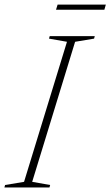

<svg xmlns="http://www.w3.org/2000/svg" viewBox="-46 -830 489 850"><path d="M250.5 -645 171 -659 174 -670H373.5L370.5 -659L286.5 -645L96.5 -25L176 -11L173 0H-26.5L-23.5 -11L60.5 -25ZM202 -787 209 -809.5H422.5L416 -787Z"/></svg>

Font: Newsreader Text ExtraLight
Style: Italic
Weight: 275
Italic angle: -17°
Designer: Hugues Gentile
Foundry: Production Type
Version: Version 1.001